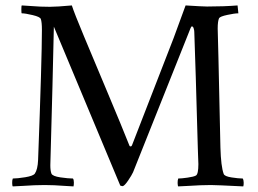

<svg xmlns="http://www.w3.org/2000/svg" viewBox="-20 -666 926 689"><path d="M158.7 -641.6Q184.1 -641.6 237.8 -646.5Q246.1 -620.1 282 -534.2Q317.9 -448.2 367.7 -329.8Q417.5 -211.4 444.8 -142.6Q445.8 -140.6 448.7 -140.6Q452.1 -140.6 453.6 -144.5Q596.2 -512.2 603 -529.3L646 -646.5Q708.5 -642.6 723.1 -642.6Q783.7 -642.6 832.5 -646.5L835.4 -618.2Q821.8 -618.2 795.7 -612.5Q769.5 -606.9 766.1 -600.6Q761.2 -589.8 761.2 -563.5Q762.2 -533.7 763.9 -458.3Q765.6 -382.8 767.8 -281.5Q770 -180.2 771 -136.7Q772.9 -68.4 782.7 -42Q785.6 -33.2 810.8 -29.3Q835.9 -25.4 851.1 -25.4Q854.5 -19.5 854.5 -10.3Q854.5 -1 853 2.9Q755.4 -2 736.8 -2Q716.8 -2 698.7 -1.2Q680.7 -0.5 657.7 1Q634.8 2.4 619.6 2.9Q617.7 1 617.4 -9Q617.2 -19 619.6 -25.4Q631.3 -25.4 653.3 -28.6Q675.3 -31.7 683.1 -36.1Q691.9 -41 691.9 -77.1Q691.9 -84 690.9 -105.2Q689.9 -126.5 689.9 -133.8Q681.6 -434.6 677.2 -551.8Q677.2 -557.1 675 -564.2Q672.9 -571.3 668.5 -571.3Q666.5 -571.3 663.6 -564.5Q641.1 -508.8 457.5 -47.9Q452.6 -37.1 439.9 -18.3Q427.2 0.5 420.4 2Q418.9 2.4 411.6 0L173.3 -570.3Q171.4 -476.6 168.2 -354.2Q165 -231.9 162.8 -153.6Q160.6 -75.2 160.6 -73.2Q160.6 -53.2 164.6 -43Q168.5 -33.7 196.8 -29.5Q225.1 -25.4 241.7 -25.4Q245.1 -21.5 245.1 -11.2Q245.1 -1 243.7 2.9Q230.5 2.4 210.9 1Q191.4 -0.5 175.3 -1.2Q159.2 -2 140.1 -2Q120.1 -2 102.8 -1.2Q85.4 -0.5 63.5 1Q41.5 2.4 25.9 2.9Q23.9 1 23.7 -9Q23.4 -19 25.9 -25.4Q42 -25.4 70.6 -30Q99.1 -34.7 105 -43Q115.2 -57.6 116.7 -91.8Q130.4 -456.5 130.4 -558.6Q130.4 -586.9 126.5 -597.7Q124 -605.5 97.4 -611.8Q70.8 -618.2 58.1 -618.2Q56.6 -618.2 56.6 -631.6Q56.6 -645 58.1 -646.5Q75.2 -645.5 92.5 -644.3Q109.9 -643.1 124.3 -642.3Q138.7 -641.6 158.7 -641.6Z"/></svg>

Font: Amiri
Style: Regular
Weight: 400
Designer: Khaled Hosny
Version: Version 000.108